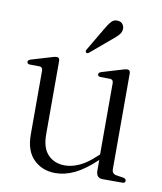

<svg xmlns="http://www.w3.org/2000/svg" viewBox="-74 -674 626 743"><g transform="rotate(10 239.5 -302.5)"><path d="M74 -122V-372.5Q74 -386.5 62 -387.5L21.5 -388Q12.5 -389.5 12.5 -397Q12.5 -404 23.5 -407.5L100.5 -430.5Q114 -435 120.5 -435Q132.5 -435 132.5 -421.5V-132.5Q132.5 -79 158 -53Q183.5 -27 224 -27Q251 -27 280.8 -40.5Q310.5 -54 343 -85L351.5 -92.5V-372.5Q351.5 -386.5 339.5 -387.5L299.5 -388Q290 -389.5 290 -397Q290 -404 301.5 -407.5L378 -430.5Q391.5 -435 398 -435Q410 -435 410 -421.5V-45.5Q410 -27 427.5 -24L456.5 -19.5Q466.5 -17 466.5 -9Q466.5 0 455 0H378.5Q352 0 352 -29.5V-71Q306.5 -28 268.5 -9.8Q230.5 8.5 193 8.5Q141.5 8.5 107.8 -24.5Q74 -57.5 74 -122ZM282.5 -573Q294 -593.5 304.5 -604.8Q315 -616 330 -614Q342.5 -613 349 -604.2Q355.5 -595.5 354.5 -585Q353.5 -572 344.2 -561.8Q335 -551.5 321.5 -541L240.5 -472.5Q233.5 -467.5 229.5 -472Q225 -476 230 -484Z"/></g></svg>

Font: Fraunces 144pt S050 Light
Style: Regular
Weight: 300
Version: Version 1.000; ttfautohint (v1.8.3)